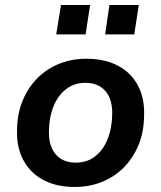

<svg xmlns="http://www.w3.org/2000/svg" viewBox="-20 -735 642 765"><path d="M278 10Q204 10 151.5 -18.5Q99 -47 72 -99Q45 -151 48 -220Q49 -284 71 -336Q93 -388 130.5 -425Q168 -462 217.5 -481.5Q267 -501 324 -501Q398 -501 450.5 -473Q503 -445 530 -393.5Q557 -342 554 -272Q553 -207 531 -155Q509 -103 471.5 -66Q434 -29 384.5 -9.5Q335 10 278 10ZM282 -87Q327 -87 359 -112Q391 -137 408.5 -180Q426 -223 427 -277Q429 -338 400.5 -371.5Q372 -405 320 -405Q276 -405 243.5 -380Q211 -355 193.5 -312Q176 -269 175 -215Q173 -154 201.5 -120.5Q230 -87 282 -87ZM399 -598 416 -715H533L515 -598ZM204 -598 223 -715H339L321 -598Z"/></svg>

Font: Nunito Sans 11pt
Style: Bold Italic
Weight: 700
Italic angle: -9°
Version: Version 3.101;gftools[0.9.27]